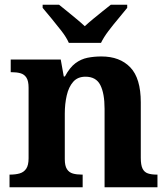

<svg xmlns="http://www.w3.org/2000/svg" viewBox="-20 -786 707 806"><path d="M20 0V-53H22Q45 -53 62.5 -58Q80 -63 90 -77.7Q100 -92.4 100 -121.8V-417.6Q100 -446 91 -460Q82 -474 66 -478.5Q50 -483 28 -483H25V-536H235L247.7 -465H252.5Q273 -503 296.5 -520.5Q320 -538 347.3 -543.5Q374.7 -549 405.9 -549Q483 -549 527 -503.2Q571 -457.4 571 -356V-123.5Q571 -93 578.5 -78Q586 -63 601 -58Q616 -53 638 -53H641V0H419V-329Q419 -394 401.1 -429Q383.3 -464 338.8 -464Q306 -464 287.2 -442.5Q268.3 -420.9 260.2 -385.5Q252 -350.1 252 -309V-118Q252 -90 261 -76Q270 -62 286 -57.5Q302 -53 324 -53H327V0ZM269 -606Q259 -629 238.5 -655.5Q218 -682 196.5 -708Q175 -734 159 -753V-766H228Q242 -755 261.5 -739Q281 -723 301 -706.5Q321 -690 336 -676Q351 -690 371 -706.5Q391 -723 411 -739Q431 -755 445 -766H514V-753Q499 -734 477 -708Q455 -682 435 -655.5Q415 -629 404 -606Z"/></svg>

Font: Noto Serif Kannada
Style: Regular
Weight: 400
Designer: Universal Thirst, Indian Type Foundry and the Monotype Design Team
Foundry: Monotype Imaging Inc.
Version: Version 2.003